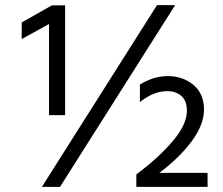

<svg xmlns="http://www.w3.org/2000/svg" viewBox="-20 -732 873 752"><path d="M215 0H144L595 -712H666ZM235 -281H172V-638L65 -579V-644L183 -711H235ZM793 0H514V-49Q599 -112 655.5 -178Q712 -244 712 -298Q712 -337 690.5 -356Q669 -375 635 -375Q581 -375 528 -332V-401Q582 -434 637 -434Q696 -434 737.5 -399.5Q779 -365 779 -303Q779 -244 731 -179Q683 -114 604 -55H793Z"/></svg>

Font: Hind Madurai
Style: Regular
Weight: 400
Designer: Jyotish Sonowal
Foundry: Indian Type Foundry
Version: Version 1.001;PS 1.0;hotconv 1.0.86;makeotf.lib2.5.63406; tt